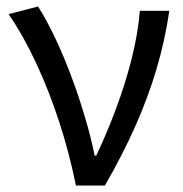

<svg xmlns="http://www.w3.org/2000/svg" viewBox="-20 -577 568 597"><path d="M216.1 0Q195.9 -99.9 164.8 -195.8Q133.7 -291.6 93.8 -377.8Q54 -464 6.8 -533L98.3 -556.8Q126.4 -512.7 153 -455.8Q179.7 -398.9 203 -336.2Q226.3 -273.4 244.7 -211.1Q263.2 -148.8 274.3 -93.2H279.3Q312.4 -162.9 340.7 -238.9Q369.1 -314.8 388.9 -392.5Q408.7 -470.2 414.9 -543.4H506.5Q492.5 -448.5 466.1 -360.3Q439.7 -272.1 400.6 -184.2Q361.5 -96.2 306.1 0Z"/></svg>

Font: Noto Sans TC
Style: Regular
Weight: 100
Designer: Ryoko NISHIZUKA 西塚涼子 (kana, bopomofo & ideographs); Paul D. Hunt (Latin, Greek & Cyrillic); Sandoll Communications 산돌커뮤니
Foundry: Adobe
Version: Version 2.004;hotconv 1.0.118;makeotfexe 2.5.65603